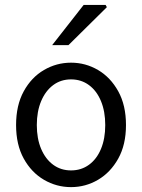

<svg xmlns="http://www.w3.org/2000/svg" viewBox="-20 -755 582 787"><path d="M271.2 12Q211.6 12 160.1 -18.1Q108.7 -48.1 77.3 -105Q45.9 -161.9 45.9 -242.4Q45.9 -323.5 77.3 -380.8Q108.7 -438 160.1 -468Q211.6 -498.1 271.2 -498.1Q330.7 -498.1 381.9 -468Q433 -438 464.7 -380.8Q496.4 -323.5 496.4 -242.4Q496.4 -161.9 464.7 -105Q433 -48.1 381.9 -18.1Q330.7 12 271.2 12ZM271.2 -56.5Q313 -56.5 344.8 -79.7Q376.6 -102.9 394 -144.8Q411.4 -186.7 411.4 -242.4Q411.4 -298.1 394 -340.3Q376.6 -382.6 344.8 -406.1Q313 -429.6 271.2 -429.6Q229.4 -429.6 197.9 -406.1Q166.4 -382.6 148.6 -340.3Q130.9 -298.1 130.9 -242.4Q130.9 -186.7 148.6 -144.8Q166.4 -102.9 197.9 -79.7Q229.4 -56.5 271.2 -56.5ZM193.8 -570 322.8 -734.7H413L418 -725.6L260.6 -570Z"/></svg>

Font: Source Sans 3
Style: Regular
Weight: 200
Designer: Paul D. Hunt
Foundry: Adobe
Version: Version 3.046;hotconv 1.0.118;makeotfexe 2.5.65603